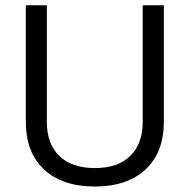

<svg xmlns="http://www.w3.org/2000/svg" viewBox="-20 -696 713 722"><path d="M516.6 -676.3H596.2V-238.8Q596.2 -122.6 527.3 -58.6Q458.5 5.4 336.4 5.4Q214.4 5.4 145.8 -58.6Q77.1 -122.6 77.1 -238.8V-676.3H156.2V-237.3Q156.2 -155.3 203.1 -109.6Q250 -64 336.4 -64Q422.9 -64 469.7 -109.6Q516.6 -155.3 516.6 -237.3Z"/></svg>

Font: Estedad-FD Regular
Style: FD-Regular
Weight: 400
Designer: Amin Abedi
Version: Version 7.3